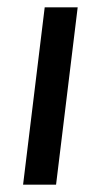

<svg xmlns="http://www.w3.org/2000/svg" viewBox="-20 -504 232 524"><path d="M133 0 192 -484H102L43 0Z"/></svg>

Font: Gamestation Display
Style: Italic
Weight: 400
Designer: Jonas Hecksher
Foundry: Jonas Hecksher, Playtypeª, e-types AS
Version: Version 1.003